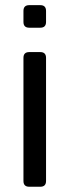

<svg xmlns="http://www.w3.org/2000/svg" viewBox="-20 -711 265 731"><path d="M91.3 0Q69.3 0 69.3 -22V-490.7Q69.3 -512.7 91.3 -512.7H133.3Q155.3 -512.7 155.3 -490.7V-22Q155.3 0 133.3 0ZM91.3 -605.5Q69.3 -605.5 69.3 -627.4V-669.4Q69.3 -691.4 91.3 -691.4H133.3Q155.3 -691.4 155.3 -669.4V-627.4Q155.3 -605.5 133.3 -605.5Z"/></svg>

Font: Istok
Style: Regular
Weight: 500
Designer: Andrey V. Panov
Foundry: Andrey V. Panov
Version: Version 1.0.3